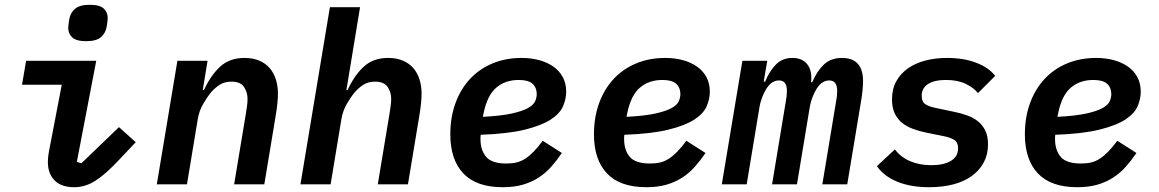

<svg xmlns="http://www.w3.org/2000/svg" viewBox="-20 -770 4840 802"><path d="M340 -598Q298 -598 281.5 -614Q265 -630 265 -653Q265 -658 266 -666Q267 -674 269 -688Q274 -717 293.5 -733.5Q313 -750 355 -750Q397 -750 413.5 -734Q430 -718 430 -695Q430 -690 429 -682Q428 -674 426 -660Q421 -631 401.5 -614.5Q382 -598 340 -598ZM290 12Q236 12 208 -16.5Q180 -45 180 -93Q180 -107 182 -122Q184 -137 189 -161L238 -416H72L89 -516H382L301 -94L320 -88L477 -239L547 -176L477 -102Q421 -42 378.5 -15Q336 12 290 12Z M635 0 721 -516H847L827 -394H832Q860 -455 899.5 -491.5Q939 -528 1001 -528Q1037 -528 1063.5 -516.5Q1090 -505 1107 -485Q1124 -465 1132.5 -437.5Q1141 -410 1141 -379Q1141 -342 1131 -283L1084 0H958L1007 -295Q1009 -309 1011.5 -325Q1014 -341 1014 -357Q1014 -385 999 -407Q984 -429 947 -429Q918 -429 897 -415.5Q876 -402 857 -379Q846 -365 829 -336.5Q812 -308 806 -272L761 0Z M1358 -740H1484L1427 -394H1432Q1460 -455 1499.5 -491.5Q1539 -528 1601 -528Q1637 -528 1663.5 -516.5Q1690 -505 1707 -485Q1724 -465 1732.5 -437.5Q1741 -410 1741 -379Q1741 -342 1731 -283L1684 0H1558L1607 -295Q1609 -309 1611.5 -325Q1614 -341 1614 -357Q1614 -385 1599 -407Q1584 -429 1547 -429Q1518 -429 1497 -415.5Q1476 -402 1457 -379Q1446 -365 1429 -336.5Q1412 -308 1406 -272L1361 0H1235Z M2080 12Q1970 12 1915.5 -45.5Q1861 -103 1861 -209Q1861 -280 1882.5 -339Q1904 -398 1943 -440Q1982 -482 2037 -505Q2092 -528 2159 -528Q2198 -528 2231.5 -519Q2265 -510 2290.5 -492.5Q2316 -475 2330.5 -448.5Q2345 -422 2345 -387Q2345 -357 2332 -326.5Q2319 -296 2281 -271Q2243 -246 2172.5 -228.5Q2102 -211 1988 -207Q1987 -201 1987 -196.5Q1987 -192 1987 -189Q1987 -143 2010.5 -115Q2034 -87 2095 -87Q2119 -87 2138 -91.5Q2157 -96 2174.5 -107.5Q2192 -119 2209.5 -137Q2227 -155 2247 -182L2327 -131Q2306 -100 2282.5 -73.5Q2259 -47 2229.5 -28Q2200 -9 2163.5 1.5Q2127 12 2080 12ZM2147 -436Q2090 -436 2052.5 -403.5Q2015 -371 2000 -297L1997 -282Q2074 -286 2118.5 -296Q2163 -306 2186 -319Q2209 -332 2215.5 -347.5Q2222 -363 2222 -377Q2222 -404 2204.5 -420Q2187 -436 2147 -436Z M2680 12Q2570 12 2515.5 -45.5Q2461 -103 2461 -209Q2461 -280 2482.5 -339Q2504 -398 2543 -440Q2582 -482 2637 -505Q2692 -528 2759 -528Q2798 -528 2831.5 -519Q2865 -510 2890.5 -492.5Q2916 -475 2930.5 -448.5Q2945 -422 2945 -387Q2945 -357 2932 -326.5Q2919 -296 2881 -271Q2843 -246 2772.5 -228.5Q2702 -211 2588 -207Q2587 -201 2587 -196.5Q2587 -192 2587 -189Q2587 -143 2610.5 -115Q2634 -87 2695 -87Q2719 -87 2738 -91.5Q2757 -96 2774.5 -107.5Q2792 -119 2809.5 -137Q2827 -155 2847 -182L2927 -131Q2906 -100 2882.5 -73.5Q2859 -47 2829.5 -28Q2800 -9 2763.5 1.5Q2727 12 2680 12ZM2747 -436Q2690 -436 2652.5 -403.5Q2615 -371 2600 -297L2597 -282Q2674 -286 2718.5 -296Q2763 -306 2786 -319Q2809 -332 2815.5 -347.5Q2822 -363 2822 -377Q2822 -404 2804.5 -420Q2787 -436 2747 -436Z M2995 0 3081 -516H3185L3170 -429H3176Q3194 -473 3221 -500.5Q3248 -528 3290 -528Q3331 -528 3352 -501.5Q3373 -475 3368 -427H3373Q3392 -472 3421 -500Q3450 -528 3497 -528Q3585 -528 3585 -431Q3585 -415 3583 -394Q3581 -373 3578 -355L3519 0H3415L3472 -344Q3477 -369 3477 -390Q3477 -434 3444 -434Q3430 -434 3417 -426.5Q3404 -419 3391 -399Q3380 -381 3373 -362Q3366 -343 3363 -326L3309 0H3205L3262 -344Q3267 -369 3267 -390Q3267 -434 3234 -434Q3220 -434 3207 -426.5Q3194 -419 3181 -399Q3170 -381 3163 -362Q3156 -343 3153 -326L3099 0Z M3861 12Q3784 12 3728 -11Q3672 -34 3643 -76L3718 -146Q3742 -114 3781 -97Q3820 -80 3870 -80Q3922 -80 3952 -98Q3982 -116 3982 -150Q3982 -176 3965.5 -186Q3949 -196 3923 -201L3849 -216Q3820 -222 3794 -231.5Q3768 -241 3748.5 -256.5Q3729 -272 3717.5 -296Q3706 -320 3706 -355Q3706 -398 3723.5 -430Q3741 -462 3772 -484Q3803 -506 3845 -517Q3887 -528 3936 -528Q4005 -528 4057.5 -508Q4110 -488 4137 -453L4065 -381Q4048 -403 4014.5 -419.5Q3981 -436 3931 -436Q3883 -436 3856.5 -419Q3830 -402 3830 -370Q3830 -344 3846.5 -334Q3863 -324 3889 -319L3965 -303Q3995 -297 4021 -287.5Q4047 -278 4066 -262.5Q4085 -247 4096 -224Q4107 -201 4107 -167Q4107 -125 4089.5 -92Q4072 -59 4040 -35.5Q4008 -12 3962.5 0Q3917 12 3861 12Z M4480 12Q4370 12 4315.5 -45.5Q4261 -103 4261 -209Q4261 -280 4282.5 -339Q4304 -398 4343 -440Q4382 -482 4437 -505Q4492 -528 4559 -528Q4598 -528 4631.5 -519Q4665 -510 4690.5 -492.5Q4716 -475 4730.5 -448.5Q4745 -422 4745 -387Q4745 -357 4732 -326.5Q4719 -296 4681 -271Q4643 -246 4572.5 -228.5Q4502 -211 4388 -207Q4387 -201 4387 -196.5Q4387 -192 4387 -189Q4387 -143 4410.5 -115Q4434 -87 4495 -87Q4519 -87 4538 -91.5Q4557 -96 4574.5 -107.5Q4592 -119 4609.5 -137Q4627 -155 4647 -182L4727 -131Q4706 -100 4682.5 -73.5Q4659 -47 4629.5 -28Q4600 -9 4563.5 1.5Q4527 12 4480 12ZM4547 -436Q4490 -436 4452.5 -403.5Q4415 -371 4400 -297L4397 -282Q4474 -286 4518.5 -296Q4563 -306 4586 -319Q4609 -332 4615.5 -347.5Q4622 -363 4622 -377Q4622 -404 4604.5 -420Q4587 -436 4547 -436Z"/></svg>

Font: IBM Plex Mono SemiBold
Style: Italic
Weight: 600
Italic angle: -9°
Monospace: yes
Designer: Mike Abbink, Paul van der Laan, Pieter van Rosmalen
Foundry: Bold Monday
Version: Version 2.3